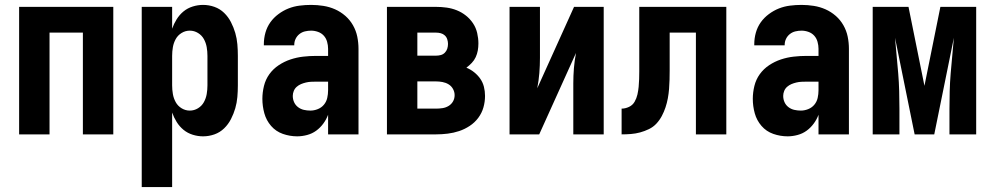

<svg xmlns="http://www.w3.org/2000/svg" viewBox="-20 -548 4040 783"><path d="M58 0V-520H442V0H318V-415H182V0Z M558 215V-520H682V-431Q689 -451 700.5 -469.5Q712 -488 728.5 -501.5Q745 -515 766 -521.5Q787 -528 808 -528Q832 -528 854.5 -520Q877 -512 894 -495.5Q911 -479 922 -457.5Q933 -436 939.5 -413.5Q946 -391 948 -367.5Q950 -344 950 -320V-200Q950 -176 948 -152.5Q946 -129 939.5 -106.5Q933 -84 922 -62.5Q911 -41 894 -24.5Q877 -8 854.5 0Q832 8 808 8Q787 8 766 1.5Q745 -5 728.5 -18.5Q712 -32 700.5 -50.5Q689 -69 682 -89V215ZM754 -97Q772 -97 787.5 -106.5Q803 -116 811.5 -131.5Q820 -147 823 -164.5Q826 -182 826 -200V-320Q826 -338 823 -355.5Q820 -373 811.5 -388.5Q803 -404 787.5 -413.5Q772 -423 754 -423Q736 -423 720.5 -413.5Q705 -404 696.5 -388.5Q688 -373 685 -355.5Q682 -338 682 -320V-200Q682 -182 685 -164.5Q688 -147 696.5 -131.5Q705 -116 720.5 -106.5Q736 -97 754 -97Z M1192 8Q1162 8 1133.5 -2Q1105 -12 1085.5 -34.5Q1066 -57 1058 -86Q1050 -115 1050 -145Q1050 -171 1056.5 -197.5Q1063 -224 1078.5 -245.5Q1094 -267 1116.5 -282Q1139 -297 1164.5 -305.5Q1190 -314 1216.5 -317Q1243 -320 1269 -320H1318V-349Q1318 -363 1314 -377.5Q1310 -392 1300.5 -402.5Q1291 -413 1277 -418Q1263 -423 1249 -423Q1236 -423 1223.5 -420Q1211 -417 1201 -409Q1191 -401 1185.5 -389.5Q1180 -378 1180 -365V-363H1056V-368Q1056 -392 1062.5 -415Q1069 -438 1082.5 -457Q1096 -476 1115.5 -490.5Q1135 -505 1156.5 -513.5Q1178 -522 1201.5 -525Q1225 -528 1249 -528Q1274 -528 1299 -524Q1324 -520 1346.5 -510Q1369 -500 1388 -483.5Q1407 -467 1419.5 -445Q1432 -423 1437 -398.5Q1442 -374 1442 -349V0H1318V-80Q1311 -61 1298.5 -44Q1286 -27 1269.5 -15Q1253 -3 1232.5 2.5Q1212 8 1192 8ZM1246 -97Q1261 -97 1276 -103Q1291 -109 1301 -121Q1311 -133 1314.5 -148.5Q1318 -164 1318 -180V-215H1269Q1259 -215 1248.5 -214.5Q1238 -214 1227.5 -211.5Q1217 -209 1207.5 -205Q1198 -201 1190 -194Q1182 -187 1178 -177Q1174 -167 1174 -157Q1174 -143 1179.5 -131Q1185 -119 1195.5 -111Q1206 -103 1219 -100Q1232 -97 1246 -97Z M1558 0V-520H1758Q1780 -520 1801.5 -517Q1823 -514 1843 -506Q1863 -498 1880 -484.5Q1897 -471 1909 -453Q1921 -435 1926 -413.5Q1931 -392 1931 -371Q1931 -356 1928.5 -342Q1926 -328 1920 -315Q1914 -302 1904 -291.5Q1894 -281 1882 -272Q1899 -265 1913.5 -253.5Q1928 -242 1938.5 -227Q1949 -212 1953.5 -194Q1958 -176 1958 -157Q1958 -133 1951.5 -110Q1945 -87 1930.5 -67.5Q1916 -48 1895.5 -34.5Q1875 -21 1852.5 -13.5Q1830 -6 1806 -3Q1782 0 1758 0ZM1682 -321H1758Q1768 -321 1777.5 -323.5Q1787 -326 1794 -333Q1801 -340 1804 -349.5Q1807 -359 1807 -369Q1807 -378 1804 -387.5Q1801 -397 1794 -403.5Q1787 -410 1777.5 -412.5Q1768 -415 1758 -415H1682ZM1682 -105H1758Q1771 -105 1784.5 -107Q1798 -109 1809.5 -116Q1821 -123 1827.5 -134.5Q1834 -146 1834 -160Q1834 -173 1827.5 -185Q1821 -197 1809.5 -204Q1798 -211 1784.5 -213.5Q1771 -216 1758 -216H1682Z M2058 0V-520H2182V-312Q2182 -281 2179.5 -250Q2177 -219 2171 -188L2321 -520H2442V0H2318V-208Q2318 -239 2320.5 -270Q2323 -301 2329 -332L2179 0Z M2515 0V-105Q2530 -105 2545 -112Q2560 -119 2568 -133Q2576 -147 2579.5 -162.5Q2583 -178 2584.5 -194Q2586 -210 2586.5 -225.5Q2587 -241 2587 -257V-520H2942V0H2818V-415H2711V-261Q2711 -242 2710.5 -223Q2710 -204 2708.5 -185Q2707 -166 2703.5 -147Q2700 -128 2694 -110Q2688 -92 2679 -75Q2670 -58 2657 -44Q2644 -30 2626.5 -21.5Q2609 -13 2590.5 -8Q2572 -3 2553 -1.5Q2534 0 2515 0Z M3192 8Q3162 8 3133.5 -2Q3105 -12 3085.5 -34.5Q3066 -57 3058 -86Q3050 -115 3050 -145Q3050 -171 3056.5 -197.5Q3063 -224 3078.5 -245.5Q3094 -267 3116.5 -282Q3139 -297 3164.5 -305.5Q3190 -314 3216.5 -317Q3243 -320 3269 -320H3318V-349Q3318 -363 3314 -377.5Q3310 -392 3300.5 -402.5Q3291 -413 3277 -418Q3263 -423 3249 -423Q3236 -423 3223.5 -420Q3211 -417 3201 -409Q3191 -401 3185.5 -389.5Q3180 -378 3180 -365V-363H3056V-368Q3056 -392 3062.5 -415Q3069 -438 3082.5 -457Q3096 -476 3115.5 -490.5Q3135 -505 3156.5 -513.5Q3178 -522 3201.5 -525Q3225 -528 3249 -528Q3274 -528 3299 -524Q3324 -520 3346.5 -510Q3369 -500 3388 -483.5Q3407 -467 3419.5 -445Q3432 -423 3437 -398.5Q3442 -374 3442 -349V0H3318V-80Q3311 -61 3298.5 -44Q3286 -27 3269.5 -15Q3253 -3 3232.5 2.5Q3212 8 3192 8ZM3246 -97Q3261 -97 3276 -103Q3291 -109 3301 -121Q3311 -133 3314.5 -148.5Q3318 -164 3318 -180V-215H3269Q3259 -215 3248.5 -214.5Q3238 -214 3227.5 -211.5Q3217 -209 3207.5 -205Q3198 -201 3190 -194Q3182 -187 3178 -177Q3174 -167 3174 -157Q3174 -143 3179.5 -131Q3185 -119 3195.5 -111Q3206 -103 3219 -100Q3232 -97 3246 -97Z M3539 0V-520H3685L3750 -198L3815 -520H3961V0H3852V-104Q3852 -140 3853 -176.5Q3854 -213 3857 -249Q3860 -285 3863.5 -321.5Q3867 -358 3870 -394L3790 0H3710L3630 -394Q3633 -358 3636.5 -321.5Q3640 -285 3643 -249Q3646 -213 3647 -176.5Q3648 -140 3648 -104V0Z"/></svg>

Font: Iosevka Term Curly Extrabold
Style: Regular
Weight: 800
Designer: Belleve Invis
Foundry: Belleve Invis
Version: Version 32.3.0